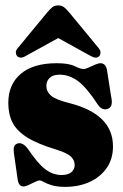

<svg xmlns="http://www.w3.org/2000/svg" viewBox="-20 -698 466 729"><path d="M214 -33.5Q238.5 -33.5 251 -44.2Q263.5 -55 263.5 -71.5Q263.5 -89 250 -102.8Q236.5 -116.5 195.5 -129.5Q123.5 -151 83.5 -176Q43.5 -201 27.5 -232.8Q11.5 -264.5 11.5 -307Q11.5 -377.5 59 -417.8Q106.5 -458 195.5 -458Q240.5 -458 263.2 -447Q286 -436 297 -436Q304.5 -436 316.5 -441.5Q328.5 -447 341 -452.5Q353.5 -458 362 -458Q369.5 -458 376 -453Q382.5 -448 386 -433.5L401.5 -334Q411 -293.5 391 -285.5Q369 -276 352 -300Q309 -366 276 -390.2Q243 -414.5 206.5 -414.5Q181 -414.5 168.5 -402.2Q156 -390 156 -372Q156 -350.5 173.5 -335Q191 -319.5 245.5 -306Q409 -264 409 -142Q409 -94.5 385 -60Q361 -25.5 320 -7Q279 11.5 227.5 11.5Q196.5 11.5 177 5.5Q157.5 -0.5 146.8 -6.8Q136 -13 130.5 -13Q124.5 -13 112.8 -7.2Q101 -1.5 89 4.2Q77 10 69 10Q51 10 47 -17L34 -108.5Q30.5 -128.5 33 -139.2Q35.5 -150 47.5 -153.5Q66 -158.5 85.5 -133.5Q122 -78.5 151.2 -56Q180.5 -33.5 214 -33.5ZM356.5 -484.5Q344.5 -473 322.5 -486.5L201 -553.5L79.5 -486.5Q58 -473 45.5 -484.5Q41 -489 40.2 -497.8Q39.5 -506.5 48 -516L158.5 -650Q169 -662.5 178 -670Q187 -677.5 201 -677.5Q215 -677.5 224 -670Q233 -662.5 243.5 -650L354 -516Q362 -506.5 361.5 -497.8Q361 -489 356.5 -484.5Z"/></svg>

Font: Fraunces 144pt S050 Black
Style: Regular
Weight: 900
Version: Version 1.000; ttfautohint (v1.8.3)